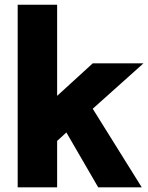

<svg xmlns="http://www.w3.org/2000/svg" viewBox="-20 -802 634 822"><path d="M55.7 0V-781.7H224.6V-391.6L377 -530.8H594.2L377 -336.4L586.9 0H400.4L264.2 -234.9L224.6 -198.7V0Z"/></svg>

Font: Epilogue ExtraBold
Style: Regular
Weight: 800
Designer: Tyler Finck
Foundry: Etcetera Type Co
Version: Version 2.112